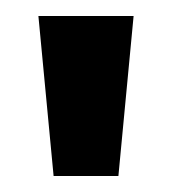

<svg xmlns="http://www.w3.org/2000/svg" viewBox="-20 -720 215 240"><path d="M47 -500 28 -700H147L128 -500Z"/></svg>

Font: Cabin
Style: Bold
Weight: 700
Width: 4
Designer: Pablo Impallari
Foundry: Pablo Impallari. http://www.impallari.com Igino Marini. http://www.ikern.com
Version: Version 3.001